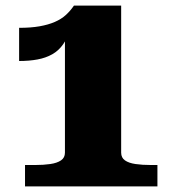

<svg xmlns="http://www.w3.org/2000/svg" viewBox="-20 -663 600 683"><path d="M411 -120Q411 -102 424.5 -92.5Q438 -83 462 -79.5Q486 -76 517 -76H540V0H69V-76H105Q135 -76 159 -79.5Q183 -83 197 -92.5Q211 -102 211 -120V-557L230 -565Q221 -529 205 -506Q189 -483 166 -470Q143 -457 113.5 -451.5Q84 -446 48 -446V-564Q90 -564 121 -569.5Q152 -575 175 -585Q198 -595 214 -609.5Q230 -624 243 -643H411Z"/></svg>

Font: Roboto Serif 20pt ExtraBold
Style: Regular
Weight: 800
Version: Version 1.008